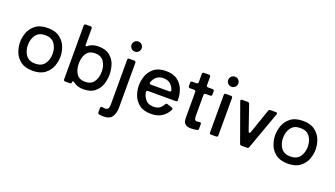

<svg xmlns="http://www.w3.org/2000/svg" viewBox="-79 -1421 4057 2322"><g transform="rotate(20 1950.0 -259.5)"><path d="M48 -262Q48 -321 70 -383.5Q92 -446 150 -491.5Q208 -537 308 -537Q407 -537 465 -491.5Q523 -446 545.5 -383.5Q568 -321 568 -262Q568 -203 545.5 -140.5Q523 -78 465 -32.5Q407 13 308 13Q208 13 150 -32.5Q92 -78 70 -140.5Q48 -203 48 -262ZM467 -262Q467 -339 428 -392Q389 -445 308 -445Q227 -445 188 -392Q149 -339 149 -262Q149 -185 188 -132Q227 -79 308 -79Q389 -79 428 -132Q467 -185 467 -262Z M1200 -262Q1200 -202 1181 -140Q1162 -78 1108.5 -32.5Q1055 13 959 13Q881 13 829 -29Q821 -36 814 -36Q805 -36 805 -21Q805 -11 799.5 -5.5Q794 0 784 0H724Q714 0 708.5 -5.5Q703 -11 703 -21V-712Q703 -722 708.5 -727.5Q714 -733 724 -733H784Q794 -733 799.5 -727.5Q805 -722 805 -712V-505Q805 -496 807.5 -491Q810 -486 814 -486Q819 -486 823 -490Q876 -537 959 -537Q1055 -537 1108.5 -491.5Q1162 -446 1181 -384Q1200 -322 1200 -262ZM1099 -262Q1099 -339 1062.5 -392Q1026 -445 949 -445Q873 -445 838.5 -392.5Q804 -340 804 -262Q804 -184 838.5 -131.5Q873 -79 949 -79Q1026 -79 1062.5 -132Q1099 -185 1099 -262Z M1326 -693Q1326 -720 1345 -739Q1364 -758 1391 -758Q1418 -758 1437 -739Q1456 -720 1456 -693Q1456 -666 1437 -647Q1418 -628 1391 -628Q1364 -628 1345 -647Q1326 -666 1326 -693ZM1229 211V156Q1229 146 1235 141Q1241 136 1252 138Q1280 142 1289 142Q1314 142 1326 126.5Q1338 111 1338 71V-503Q1338 -513 1343.5 -518.5Q1349 -524 1359 -524H1423Q1433 -524 1438.5 -518.5Q1444 -513 1444 -503V78Q1444 140 1414.5 189.5Q1385 239 1301 239Q1280 239 1248 234Q1229 231 1229 211Z M2061 -235H1705Q1694 -235 1689 -229Q1684 -223 1685 -213Q1696 -153 1731.5 -116Q1767 -79 1829 -79Q1876 -79 1904 -96.5Q1932 -114 1953 -154Q1961 -168 1972 -168Q1975 -168 1981 -166L2041 -147Q2056 -143 2056 -130Q2056 -123 2054 -120Q2026 -61 1970.5 -24Q1915 13 1829 13Q1732 13 1676 -32.5Q1620 -78 1598.5 -140.5Q1577 -203 1577 -262Q1577 -321 1598.5 -383.5Q1620 -446 1676 -491.5Q1732 -537 1829 -537Q1926 -537 1982.5 -491.5Q2039 -446 2060.5 -383.5Q2082 -321 2082 -262V-249Q2082 -235 2061 -235ZM1693 -342Q1692 -339 1692 -335Q1692 -319 1711 -319H1948Q1959 -319 1964.5 -324.5Q1970 -330 1967 -339Q1953 -387 1918.5 -416Q1884 -445 1829 -445Q1776 -445 1742 -417Q1708 -389 1693 -342Z M2452 -503V-461Q2452 -451 2446.5 -445.5Q2441 -440 2431 -440H2372Q2362 -440 2356.5 -434.5Q2351 -429 2351 -419V-152Q2351 -119 2359 -105Q2367 -91 2388 -91Q2395 -91 2417 -95Q2420 -96 2424 -96Q2441 -96 2441 -77V-18Q2441 2 2422 5Q2383 13 2347 13Q2300 13 2277.5 -4Q2255 -21 2250 -44Q2245 -67 2245 -104V-419Q2245 -429 2239.5 -434.5Q2234 -440 2224 -440H2170Q2160 -440 2154.5 -445.5Q2149 -451 2149 -461V-503Q2149 -513 2154.5 -518.5Q2160 -524 2170 -524H2224Q2234 -524 2239.5 -529.5Q2245 -535 2245 -545V-652Q2245 -662 2250.5 -667.5Q2256 -673 2266 -673H2330Q2340 -673 2345.5 -667.5Q2351 -662 2351 -652V-545Q2351 -535 2356.5 -529.5Q2362 -524 2372 -524H2431Q2441 -524 2446.5 -518.5Q2452 -513 2452 -503Z M2570 -693Q2570 -720 2589 -739Q2608 -758 2635 -758Q2662 -758 2681 -739Q2700 -720 2700 -693Q2700 -666 2681 -647Q2662 -628 2635 -628Q2608 -628 2589 -647Q2570 -666 2570 -693ZM2667 0H2602Q2592 0 2586.5 -5.5Q2581 -11 2581 -21V-503Q2581 -513 2586.5 -518.5Q2592 -524 2602 -524H2667Q2677 -524 2682.5 -518.5Q2688 -513 2688 -503V-21Q2688 -11 2682.5 -5.5Q2677 0 2667 0Z M3029 -179Q3038 -179 3043 -193L3151 -507Q3157 -524 3175 -524H3245Q3264 -524 3264 -508L3262 -500L3088 -17Q3082 0 3064 0H2993Q2975 0 2969 -17L2795 -500L2793 -508Q2793 -524 2812 -524H2883Q2901 -524 2907 -507L3015 -193Q3017 -187 3021 -183Q3025 -179 3029 -179Z M3332 -262Q3332 -321 3354 -383.5Q3376 -446 3434 -491.5Q3492 -537 3592 -537Q3691 -537 3749 -491.5Q3807 -446 3829.5 -383.5Q3852 -321 3852 -262Q3852 -203 3829.5 -140.5Q3807 -78 3749 -32.5Q3691 13 3592 13Q3492 13 3434 -32.5Q3376 -78 3354 -140.5Q3332 -203 3332 -262ZM3751 -262Q3751 -339 3712 -392Q3673 -445 3592 -445Q3511 -445 3472 -392Q3433 -339 3433 -262Q3433 -185 3472 -132Q3511 -79 3592 -79Q3673 -79 3712 -132Q3751 -185 3751 -262Z"/></g></svg>

Font: Shippori Antique B1
Style: Regular
Weight: 400
Designer: FONTDASU
Foundry: FONTDASU / Google Inc. / but / Adobe
Version: Version 2.001